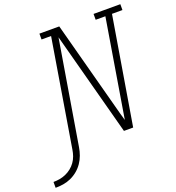

<svg xmlns="http://www.w3.org/2000/svg" viewBox="-290 -862 1075 1173"><g transform="rotate(-20 247.5 -275.5)"><path d="M-130 184V146Q-110 146 -89.5 142.5Q-69 139 -49.5 130.5Q-30 122 -13 108.5Q4 95 16.5 77.5Q29 60 36 40Q43 20 46 0L161 -697H99V-735H228L395 -110L409 -61L514 -697H451V-735H625V-697H557L441 0H381L201 -674L89 0Q85 25 76 50Q67 75 52 97Q37 119 16 136.5Q-5 154 -29.5 165Q-54 176 -79.5 180Q-105 184 -130 184Z"/></g></svg>

Font: Iosevka Curly Slab XLtExObl
Style: Regular
Weight: 200
Width: 7
Italic angle: -9°
Monospace: yes
Designer: Belleve Invis
Foundry: Belleve Invis
Version: Version 11.0.0; ttfautohint (v1.8.3)